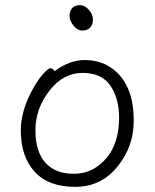

<svg xmlns="http://www.w3.org/2000/svg" viewBox="-20 -715 602 748"><path d="M342 -639Q342 -619 331 -607.5Q320 -596 301 -596Q282 -596 266.5 -615Q251 -634 251 -653Q251 -672 261.5 -683.5Q272 -695 291 -695Q310 -695 326 -677Q342 -659 342 -639ZM193 -438Q251 -481 309.5 -481Q368 -481 410 -453Q501 -393 501 -245Q501 -145 440 -69Q376 13 272.5 13Q169 13 115 -46Q61 -105 61 -207Q61 -286 110 -372Q130 -407 149 -428Q168 -449 176.5 -449Q185 -449 193 -438ZM267 -38Q318 -38 357 -65Q444 -125 444 -258Q444 -330 410.5 -380.5Q377 -431 301.5 -431Q226 -431 172 -361Q118 -291 118 -207.5Q118 -124 157 -81Q196 -38 267 -38Z"/></svg>

Font: ToneOZ-Pinyin-WenKai-Light
Style: Light
Weight: 300
Designer: Fontworks Inc.
Foundry: ToneOZ
Version: Version 0.240331